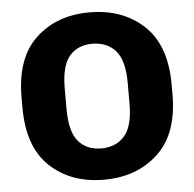

<svg xmlns="http://www.w3.org/2000/svg" viewBox="-52 -778 855 845"><g transform="rotate(-5 375.0 -355.5)"><path d="M43.5 -333.5Q43.5 -159.7 135.7 -72.8Q228 14.2 374 14.2Q519.5 14.2 613 -72.8Q706.5 -159.7 706.5 -333.5V-377.4Q706.5 -551.3 613 -638.2Q519.5 -725.1 374 -725.1Q228 -725.1 135.7 -638.2Q43.5 -551.3 43.5 -377.4ZM236.3 -310.5V-399.9Q236.3 -501.5 273.2 -543.9Q310.1 -586.4 374 -586.4Q438.5 -586.4 476.6 -543.9Q514.6 -501.5 514.6 -399.9V-310.5Q514.6 -209.5 476.6 -166.7Q438.5 -124 374 -124Q310.1 -124 273.2 -166.7Q236.3 -209.5 236.3 -310.5Z"/></g></svg>

Font: Roboto Flex
Style: wght 900 wdth 100 opsz 14.0 GRAD 0.00 slnt 0.00 XTRA 468 XOPQ 96 YOPQ 79 YTLC 514 YTUC 712 YTAS 750 YTDE -203.00 YTFI 738
Weight: 900
Designer: Berlow after Robertson
Foundry: Google
Version: Version 3.100